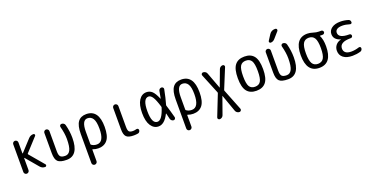

<svg xmlns="http://www.w3.org/2000/svg" viewBox="-27 -1697 5554 2852"><g transform="rotate(-20 2750.0 -270.5)"><path d="M80.1 -41V-478.5Q80.1 -495.1 91.8 -507.3Q103.5 -519.5 120.6 -519.5Q137.7 -519.5 149.9 -507.8Q162.1 -496.1 162.1 -478.5V-307.6Q162.1 -305.7 164.1 -304.7Q166 -303.7 168 -304.7L334 -485.4Q366.2 -520.5 413.1 -519.5Q425.8 -519.5 431.2 -507.3Q436.5 -495.1 427.7 -485.4L236.3 -276.4Q232.4 -270.5 236.3 -263.7L428.7 -36.1Q437.5 -26.4 431.6 -13.2Q425.8 0 412.1 0Q364.3 0 334 -36.1L168 -232.4Q166 -234.4 164.1 -233.4Q162.1 -232.4 162.1 -230.5V-41Q162.1 -24.4 149.9 -12.2Q137.7 0 120.6 0Q103.5 0 91.8 -12.2Q80.1 -24.4 80.1 -41Z M750 9.8Q648.4 9.8 610.4 -25.9Q572.3 -61.5 572.3 -160.2V-480.5Q572.3 -496.1 584 -507.8Q595.7 -519.5 611.8 -519.5Q627.9 -519.5 640.1 -507.8Q652.3 -496.1 652.3 -480.5V-160.2Q652.3 -98.6 673.3 -76.2Q694.3 -53.7 750 -53.7Q801.8 -53.7 829.1 -106Q856.4 -158.2 856.4 -282.2Q856.4 -370.1 827.1 -480.5Q823.2 -495.1 832 -507.3Q840.8 -519.5 857.4 -519.5Q876 -519.5 891.1 -508.8Q906.2 -498 910.2 -480.5Q938.5 -375 938.5 -269.5Q938.5 9.8 750 9.8Z M1157.2 -285.2V-91.8Q1157.2 -83 1164.1 -78.1Q1199.2 -51.8 1250 -51.8Q1363.3 -51.8 1363.3 -259.8Q1363.3 -370.1 1333.5 -418Q1303.7 -465.8 1247.1 -465.8Q1157.2 -465.8 1157.2 -285.2ZM1075.2 178.7V-280.3Q1075.2 -411.1 1118.7 -470.7Q1162.1 -530.3 1250 -530.3Q1445.3 -530.3 1445.3 -259.8Q1445.3 -117.2 1395 -53.7Q1344.7 9.8 1250 9.8Q1204.1 9.8 1165 -5.9Q1157.2 -9.8 1157.2 -2V178.7Q1157.2 195.3 1145 207.5Q1132.8 219.7 1115.7 219.7Q1098.6 219.7 1086.9 208Q1075.2 196.3 1075.2 178.7Z M1809.6 9.8Q1725.6 9.8 1692.9 -22.5Q1660.2 -54.7 1660.2 -139.6V-478.5Q1660.2 -495.1 1671.9 -507.3Q1683.6 -519.5 1700.7 -519.5Q1717.8 -519.5 1730 -507.8Q1742.2 -496.1 1742.2 -478.5V-150.4Q1742.2 -94.7 1758.3 -75.7Q1774.4 -56.6 1820.3 -56.6Q1845.7 -56.6 1877 -65.4Q1889.6 -68.4 1899.9 -60.5Q1910.2 -52.7 1910.2 -40Q1910.2 -24.4 1900.9 -11.7Q1891.6 1 1877 3.9Q1843.8 9.8 1809.6 9.8Z M2210 -459Q2120.1 -459 2120.1 -259.8Q2120.1 -60.5 2210 -60.5Q2282.2 -60.5 2337.9 -238.3Q2340.8 -246.1 2337.9 -253.9Q2302.7 -371.1 2272.9 -415Q2243.2 -459 2210 -459ZM2202.1 9.8Q2128.9 9.8 2083 -59.1Q2037.1 -127.9 2037.1 -259.8Q2037.1 -389.6 2082 -460Q2127 -530.3 2202.1 -530.3Q2252 -530.3 2289.1 -497.6Q2326.2 -464.8 2366.2 -370.1Q2369.1 -364.3 2371.1 -370.1Q2381.8 -422.9 2391.6 -482.4Q2394.5 -499 2407.2 -509.3Q2419.9 -519.5 2435.5 -519.5Q2450.2 -519.5 2460.4 -508.3Q2470.7 -497.1 2467.8 -482.4Q2442.4 -350.6 2414.1 -254.9Q2411.1 -246.1 2414.1 -238.3Q2441.4 -153.3 2471.7 -39.1Q2475.6 -25.4 2466.8 -12.7Q2458 0 2443.4 0Q2426.8 0 2412.6 -11.2Q2398.4 -22.5 2393.6 -39.1Q2391.6 -46.9 2383.8 -80.6Q2376 -114.3 2372.1 -129.9Q2371.1 -131.8 2369.1 -131.8Q2367.2 -131.8 2366.2 -129.9Q2296.9 9.8 2202.1 9.8Z M2657.2 -285.2V-91.8Q2657.2 -83 2664.1 -78.1Q2699.2 -51.8 2750 -51.8Q2863.3 -51.8 2863.3 -259.8Q2863.3 -370.1 2833.5 -418Q2803.7 -465.8 2747.1 -465.8Q2657.2 -465.8 2657.2 -285.2ZM2575.2 178.7V-280.3Q2575.2 -411.1 2618.7 -470.7Q2662.1 -530.3 2750 -530.3Q2945.3 -530.3 2945.3 -259.8Q2945.3 -117.2 2895 -53.7Q2844.7 9.8 2750 9.8Q2704.1 9.8 2665 -5.9Q2657.2 -9.8 2657.2 -2V178.7Q2657.2 195.3 2645 207.5Q2632.8 219.7 2615.7 219.7Q2598.6 219.7 2586.9 208Q2575.2 196.3 2575.2 178.7Z M3090.8 219.7Q3076.2 219.7 3066.9 207Q3057.6 194.3 3064.5 179.7L3195.3 -152.3Q3198.2 -160.2 3195.3 -168L3067.4 -480.5Q3061.5 -494.1 3070.3 -506.8Q3079.1 -519.5 3093.8 -519.5Q3113.3 -519.5 3130.4 -508.3Q3147.5 -497.1 3153.3 -478.5L3249 -222.7Q3249 -221.7 3250 -221.7Q3251 -221.7 3251 -222.7L3347.7 -481.4Q3354.5 -498 3370.1 -508.8Q3385.7 -519.5 3404.3 -519.5Q3418.9 -519.5 3427.2 -507.3Q3435.5 -495.1 3429.7 -482.4L3300.8 -168Q3297.9 -160.2 3300.8 -152.3L3431.6 177.7Q3437.5 192.4 3428.2 206.1Q3418.9 219.7 3403.3 219.7Q3383.8 219.7 3366.7 208.5Q3349.6 197.3 3342.8 177.7L3247.1 -91.8H3246.1H3245.1L3148.4 179.7Q3141.6 197.3 3126 208.5Q3110.4 219.7 3090.8 219.7Z M3838.9 -420.9Q3811.5 -465.8 3750 -465.8Q3688.5 -465.8 3661.1 -420.9Q3633.8 -376 3633.8 -259.8Q3633.8 -143.6 3661.1 -98.6Q3688.5 -53.7 3750 -53.7Q3811.5 -53.7 3838.9 -98.6Q3866.2 -143.6 3866.2 -259.8Q3866.2 -376 3838.9 -420.9ZM3900.4 -53.7Q3850.6 9.8 3750 9.8Q3649.4 9.8 3599.6 -53.7Q3549.8 -117.2 3549.8 -260.3Q3549.8 -403.3 3599.6 -466.8Q3649.4 -530.3 3750 -530.3Q3850.6 -530.3 3900.4 -466.8Q3950.2 -403.3 3950.2 -260.3Q3950.2 -117.2 3900.4 -53.7Z M4250 9.8Q4148.4 9.8 4110.4 -25.9Q4072.3 -61.5 4072.3 -160.2V-480.5Q4072.3 -496.1 4084 -507.8Q4095.7 -519.5 4111.8 -519.5Q4127.9 -519.5 4140.1 -507.8Q4152.3 -496.1 4152.3 -480.5V-160.2Q4152.3 -98.6 4173.3 -76.2Q4194.3 -53.7 4250 -53.7Q4301.8 -53.7 4329.1 -106Q4356.4 -158.2 4356.4 -282.2Q4356.4 -370.1 4327.1 -480.5Q4323.2 -495.1 4332 -507.3Q4340.8 -519.5 4357.4 -519.5Q4376 -519.5 4391.1 -508.8Q4406.2 -498 4410.2 -480.5Q4438.5 -375 4438.5 -269.5Q4438.5 9.8 4250 9.8ZM4317.4 -759.8H4323.2Q4339.8 -759.8 4346.2 -745.6Q4352.5 -731.4 4341.8 -717.8L4255.9 -620.1Q4228.5 -589.8 4190.4 -589.8Q4177.7 -589.8 4171.4 -602.1Q4165 -614.3 4171.9 -624L4228.5 -711.9Q4259.8 -759.8 4317.4 -759.8Z M4834.5 -419.4Q4805.7 -465.8 4744.6 -465.8Q4683.6 -465.8 4655.3 -419.4Q4627 -373 4627 -260.3Q4627 -147.5 4655.3 -100.6Q4683.6 -53.7 4744.6 -53.7Q4805.7 -53.7 4834.5 -100.6Q4863.3 -147.5 4863.3 -260.3Q4863.3 -373 4834.5 -419.4ZM4745.1 -530.3Q4785.2 -530.3 4832 -515.1Q4878.9 -500 4918 -500H4956.1Q4968.8 -500 4978.5 -490.7Q4988.3 -481.4 4988.3 -468.3Q4988.3 -455.1 4978.5 -445.8Q4968.8 -436.5 4956.1 -436.5H4912.1Q4911.1 -436.5 4911.1 -435.5V-433.6Q4945.3 -368.2 4945.3 -259.8Q4945.3 9.8 4745.1 9.8Q4544.9 9.8 4544.9 -260.3Q4544.9 -530.3 4745.1 -530.3Z M5185.5 -276.4Q5186.5 -276.4 5186.5 -278.3Q5186.5 -279.3 5185.5 -279.3Q5079.1 -311.5 5080.1 -400.4Q5080.1 -457 5129.9 -493.7Q5179.7 -530.3 5267.6 -530.3Q5329.1 -530.3 5389.6 -511.7Q5421.9 -502 5421.9 -465.8Q5421.9 -453.1 5412.1 -446.8Q5402.3 -440.4 5389.6 -444.3Q5326.2 -463.9 5275.4 -463.9Q5218.8 -463.9 5190.4 -444.8Q5162.1 -425.8 5162.1 -392.6Q5162.1 -305.7 5324.2 -305.7H5330.1Q5342.8 -305.7 5351.6 -297.4Q5360.4 -289.1 5360.4 -275.9Q5360.4 -262.7 5351.6 -254.4Q5342.8 -246.1 5330.1 -246.1H5324.2Q5154.3 -246.1 5154.3 -144.5Q5154.3 -101.6 5184.1 -78.6Q5213.9 -55.7 5272.5 -55.7Q5332 -55.7 5394.5 -76.2Q5406.2 -80.1 5417 -73.7Q5427.7 -67.4 5427.7 -53.7Q5427.7 -38.1 5418.5 -24.9Q5409.2 -11.7 5393.6 -7.8Q5332 9.8 5267.6 9.8Q5174.8 9.8 5123.5 -30.3Q5072.3 -70.3 5072.3 -139.6Q5072.3 -190.4 5103 -228Q5133.8 -265.6 5185.5 -276.4Z"/></g></svg>

Font: Rounded Mgen+ 1mn regular
Style: Regular
Weight: 400
Designer: [Source Han Sans]
Ryoko NISHIZUKA  (kana & ideographs); Paul D. Hunt (Latin, Greek & Cyrillic); Wenlong ZHANG  (bopomofo
Version: Version 1.059.20150602